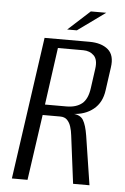

<svg xmlns="http://www.w3.org/2000/svg" viewBox="-52 -755 518 794"><g transform="rotate(5 207.0 -358.5)"><path d="M27.7 0 111.7 -591H297.6Q348 -591 375.6 -567.5Q403.2 -544 395.5 -492.8L382.1 -397.2Q375.4 -345.6 340.6 -317.6Q305.9 -289.6 253.3 -287.8L254 -288.7Q286.6 -287.4 299 -266.9Q311.4 -246.4 318.3 -203.3L349.8 0H281.8L256.5 -199Q254.4 -218 249.1 -234.6Q243.9 -251.2 233.5 -261.9Q223.1 -272.6 204.4 -272.6H131.6L92.6 0ZM137.4 -316.4H226Q266.8 -316.4 290.6 -335.6Q314.4 -354.8 320.5 -401.7L331.6 -481.7Q337.1 -520 319.9 -537Q302.7 -554 275.5 -554H170.3ZM201.8 -633.6 292.8 -716.6H356.7L241.9 -633.6Z"/></g></svg>

Font: Alumni Sans SC Thin
Style: Italic
Weight: 100
Italic angle: -8°
Designer: Robert E. Leuschke
Foundry: Robert E. Leuschke
Version: Version 1.016